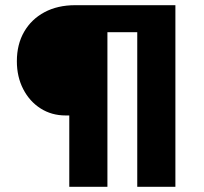

<svg xmlns="http://www.w3.org/2000/svg" viewBox="-20 -720 787 740"><path d="M247 0V-275H233Q179 -275 136.5 -302Q94 -329 69.5 -376.5Q45 -424 45 -484Q45 -549 73 -597.5Q101 -646 151.5 -673Q202 -700 270 -700H656V0H509V-596H394V0Z"/></svg>

Font: Lexend Deca SemiBold
Style: Regular
Weight: 600
Designer: Bonnie Shaver-Troup, Thomas Jockin
Foundry: Lexend
Version: Version 1.008; ttfautohint (v1.8.4.7-5d5b)